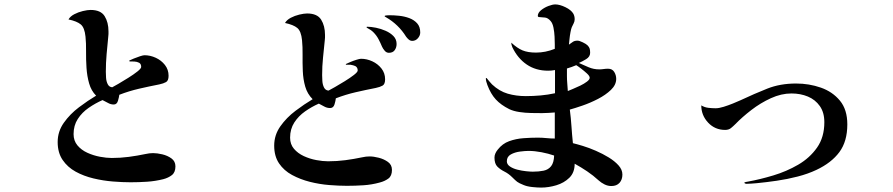

<svg xmlns="http://www.w3.org/2000/svg" viewBox="-20 -813 4040 869"><path d="M774 -60Q774 -33 758 -20.5Q742 -8 719 -2Q683 7 645.5 9.5Q608 12 571 12Q535 12 491 8.5Q447 5 403 -5.5Q359 -16 322.5 -36Q286 -56 263.5 -89Q241 -122 241 -170Q241 -218 269 -257.5Q297 -297 337.5 -327.5Q378 -358 415 -380Q393 -402 383.5 -435Q374 -468 371.5 -506Q369 -544 369.5 -581Q370 -618 367 -647Q363 -688 345.5 -702.5Q328 -717 290 -725Q298 -739 316 -748.5Q334 -758 355 -763Q376 -768 390 -768Q436 -768 453.5 -740Q471 -712 471 -671Q471 -665 471 -659Q471 -653 470 -647Q466 -607 462.5 -567.5Q459 -528 459 -488Q459 -478 460 -461.5Q461 -445 467.5 -432Q474 -419 488 -418Q496 -422 516.5 -434Q537 -446 561 -461Q585 -476 602 -489.5Q619 -503 619 -510Q619 -524 609.5 -529Q600 -534 588 -534.5Q576 -535 566 -535L565 -539Q571 -542 585.5 -548Q600 -554 614 -558.5Q628 -563 634 -563Q660 -563 685 -551.5Q710 -540 726.5 -519Q743 -498 743 -470Q743 -448 731.5 -441.5Q720 -435 701 -431Q655 -422 609.5 -411.5Q564 -401 520 -384Q519 -374 514 -357Q509 -340 495 -340Q481 -340 469 -347Q457 -354 444 -360Q412 -346 381.5 -325Q351 -304 332 -274.5Q313 -245 313 -206Q313 -176 330.5 -155Q348 -134 375.5 -121.5Q403 -109 432.5 -103.5Q462 -98 486 -98Q525 -98 563 -103Q601 -108 639 -116Q647 -118 656 -119Q665 -120 673 -120Q691 -120 714.5 -114.5Q738 -109 756 -96Q774 -83 774 -60Z M1754 -44Q1754 -17 1738 -5Q1722 7 1699 13Q1663 23 1625.5 25.5Q1588 28 1550 28Q1514 28 1470 24.5Q1426 21 1382.5 10Q1339 -1 1302 -21Q1265 -41 1243 -73.5Q1221 -106 1221 -154Q1221 -202 1249 -241.5Q1277 -281 1317.5 -311.5Q1358 -342 1395 -364Q1371 -388 1361.5 -421Q1352 -454 1350.5 -491Q1349 -528 1349.5 -564.5Q1350 -601 1347 -631Q1343 -672 1325.5 -686.5Q1308 -701 1270 -709Q1278 -723 1296 -732.5Q1314 -742 1335 -747Q1356 -752 1370 -752Q1416 -752 1433.5 -724Q1451 -696 1451 -655Q1451 -649 1451 -643Q1451 -637 1450 -631Q1446 -591 1442 -552Q1438 -513 1438 -473Q1438 -463 1439 -446.5Q1440 -430 1446.5 -417Q1453 -404 1467 -403Q1475 -407 1496 -419Q1517 -431 1540.5 -445.5Q1564 -460 1581.5 -473.5Q1599 -487 1599 -494Q1599 -508 1588 -514Q1579 -518 1566 -520Q1562 -520 1556.5 -520Q1551 -520 1546 -520L1545 -523Q1551 -526 1565 -532Q1579 -538 1593.5 -542.5Q1608 -547 1614 -547Q1640 -547 1665 -535.5Q1690 -524 1706.5 -503Q1723 -482 1723 -454Q1723 -432 1711.5 -425.5Q1700 -419 1681 -415Q1635 -406 1589.5 -395.5Q1544 -385 1500 -368Q1499 -357 1494 -340.5Q1489 -324 1474 -324Q1460 -324 1447.5 -331Q1435 -338 1423 -344Q1391 -330 1361 -309Q1331 -288 1312 -258.5Q1293 -229 1293 -190Q1293 -160 1310.5 -139.5Q1328 -119 1355 -106.5Q1382 -94 1411.5 -88.5Q1441 -83 1465 -83Q1505 -83 1543 -88Q1581 -93 1619 -101Q1627 -103 1636 -104Q1645 -105 1653 -105Q1671 -105 1694.5 -99Q1718 -93 1736 -80Q1754 -67 1754 -44ZM1775 -614Q1775 -598 1766.5 -586Q1758 -574 1740 -574Q1729 -574 1721 -583.5Q1713 -593 1709 -602Q1702 -619 1693 -636Q1684 -653 1670 -667Q1659 -678 1643 -686Q1639 -688 1639 -690Q1639 -692 1642 -692Q1659 -692 1681.5 -687.5Q1704 -683 1725.5 -673.5Q1747 -664 1761 -649.5Q1775 -635 1775 -614ZM1882 -666Q1882 -652 1871.5 -640Q1861 -628 1846 -628Q1837 -628 1830 -634Q1823 -640 1818 -647Q1784 -702 1727 -735Q1726 -736 1723.5 -737Q1721 -738 1721 -740Q1721 -743 1731.5 -743.5Q1742 -744 1744 -744Q1764 -744 1787.5 -741.5Q1811 -739 1832.5 -731Q1854 -723 1868 -707.5Q1882 -692 1882 -666Z M2488 -109Q2462 -118 2431 -124Q2400 -130 2372 -130Q2357 -130 2333.5 -127Q2310 -124 2292 -114Q2274 -104 2274 -83Q2274 -69 2288 -59.5Q2302 -50 2322 -45Q2342 -40 2361.5 -38Q2381 -36 2391 -36Q2419 -36 2440.5 -40.5Q2462 -45 2474.5 -61Q2487 -77 2488 -109ZM2649 -461Q2649 -469 2636.5 -480.5Q2624 -492 2609.5 -503Q2595 -514 2588 -518Q2567 -509 2546 -503V-468Q2546 -452 2547.5 -435Q2549 -418 2550 -401Q2557 -404 2573 -410.5Q2589 -417 2606.5 -425.5Q2624 -434 2636.5 -443.5Q2649 -453 2649 -461ZM2797 -23Q2797 0 2784 14.5Q2771 29 2747 29Q2731 29 2716 21.5Q2701 14 2690 4Q2665 -19 2637.5 -37.5Q2610 -56 2581 -72Q2581 -32 2557 -8.5Q2533 15 2498 25.5Q2463 36 2429 36Q2412 36 2388.5 33.5Q2365 31 2349 24Q2329 16 2321 10Q2313 4 2298 -11Q2282 -27 2263 -36.5Q2244 -46 2231 -59Q2218 -72 2218 -100Q2218 -110 2222.5 -119.5Q2227 -129 2233 -136Q2254 -163 2284.5 -174Q2315 -185 2349 -187.5Q2383 -190 2414 -190Q2434 -190 2453 -188Q2472 -186 2491 -186V-304Q2477 -303 2462 -302Q2447 -301 2433 -301Q2412 -301 2384.5 -301.5Q2357 -302 2330.5 -306Q2304 -310 2285 -319Q2247 -338 2224 -363Q2201 -388 2186 -428Q2183 -436 2181 -443.5Q2179 -451 2179 -458Q2179 -460 2181 -460Q2182 -460 2182.5 -459.5Q2183 -459 2183 -459Q2189 -452 2194.5 -445Q2200 -438 2207 -431Q2240 -400 2278 -389Q2316 -378 2360 -378Q2393 -378 2426.5 -381Q2460 -384 2492 -391V-496Q2477 -493 2461 -493Q2405 -493 2364 -521Q2323 -549 2299 -599Q2294 -611 2294 -620Q2321 -595 2345 -585Q2369 -575 2406 -575Q2449 -575 2491 -592V-612Q2491 -626 2490 -647Q2489 -668 2485 -688Q2481 -708 2472 -718Q2460 -732 2447 -733.5Q2434 -735 2417 -736Q2414 -739 2414 -740Q2414 -755 2429 -767Q2444 -779 2462.5 -786Q2481 -793 2493 -793Q2513 -793 2539 -780.5Q2565 -768 2575 -751Q2581 -740 2581 -726Q2581 -716 2576.5 -707.5Q2572 -699 2568 -690Q2565 -683 2562 -667Q2559 -651 2557.5 -635.5Q2556 -620 2555 -611Q2566 -619 2573.5 -624Q2581 -629 2594 -629Q2602 -629 2617.5 -621.5Q2633 -614 2639 -608Q2647 -600 2649 -592.5Q2651 -585 2651 -574Q2651 -556 2632.5 -545Q2614 -534 2600 -528Q2622 -518 2644.5 -508.5Q2667 -499 2692 -499Q2702 -499 2712 -500.5Q2722 -502 2732 -502Q2751 -502 2760 -487.5Q2769 -473 2769 -456Q2769 -429 2745 -406Q2721 -383 2686 -365Q2651 -347 2616 -335Q2581 -323 2559 -317Q2564 -279 2566.5 -241Q2569 -203 2573 -165Q2590 -161 2618 -152.5Q2646 -144 2677 -130.5Q2708 -117 2735 -100.5Q2762 -84 2779.5 -64.5Q2797 -45 2797 -23Z M3815 -250Q3815 -173 3779 -124.5Q3743 -76 3675 -44Q3637 -26 3590.5 -14Q3544 -2 3496 5Q3448 12 3406 16Q3394 17 3381.5 18Q3369 19 3357 19Q3356 19 3352.5 17.5Q3349 16 3349 14Q3349 12 3356.5 10.5Q3364 9 3365 9Q3420 -1 3480 -19Q3540 -37 3592.5 -67.5Q3645 -98 3678 -145Q3711 -192 3711 -260Q3711 -304 3690.5 -333Q3670 -362 3636.5 -376Q3603 -390 3562 -390Q3516 -390 3469 -368.5Q3422 -347 3380.5 -315Q3339 -283 3308 -251Q3298 -241 3288 -233Q3278 -225 3262 -225Q3216 -225 3185 -258Q3154 -291 3154 -336Q3169 -327 3186 -325Q3203 -323 3219 -323Q3234 -323 3255 -329.5Q3276 -336 3297 -344.5Q3318 -353 3331 -359Q3395 -389 3453 -412Q3511 -435 3583 -435Q3642 -435 3695 -416.5Q3748 -398 3781.5 -357.5Q3815 -317 3815 -250Z"/></svg>

Font: Kaisei Tokumin Medium
Style: Regular
Weight: 500
Designer: Font-Kai, 金井和夫
Foundry: KAZUO KANAI
Version: Version 5.003